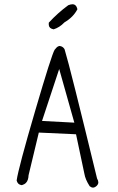

<svg xmlns="http://www.w3.org/2000/svg" viewBox="-20 -854 540 879"><path d="M251 -538.1 320.3 -292.5 172.4 -300.3ZM422.4 -2.9Q430.2 -10.7 430.2 -18.8Q430.2 -26.9 424.3 -37.1Q299.8 -549.8 277.8 -620.6L275.4 -628.9Q268.1 -641.1 255.4 -643.1Q254.4 -643.6 252.4 -643.6Q250.5 -643.6 246.6 -641.8Q242.7 -640.1 238.3 -635.7Q233.9 -631.3 230 -626Q216.3 -603.5 141.6 -348.6Q64.5 -85.9 56.2 -27.8Q58.6 -18.6 63.5 -13.7Q69.3 -7.8 80.1 -6.3Q91.8 -9.8 98.6 -16.6Q109.9 -27.8 110.8 -51.8L157.7 -247.1L328.1 -239.3Q360.4 -89.4 366.2 -59.1Q370.6 -32.2 390.6 -1.5Q398.4 4.9 406 4.9Q413.6 4.9 422.4 -2.9ZM334.5 -812Q331.5 -823.7 325.9 -829.1Q320.3 -834.5 312 -834.5Q303.7 -834.5 292.5 -830.1Q245.1 -795.4 203.6 -750.5Q203.1 -746.6 203.1 -744.1Q203.1 -741.7 203.6 -738.3Q205.1 -723.6 225.6 -719.7Q252.9 -728.5 273.9 -750.5L274.9 -751.5Q315.9 -775.4 334.5 -812Z"/></svg>

Font: NaikaiFont
Style: ExtraLight
Weight: 200
Version: Version 1.89